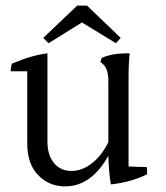

<svg xmlns="http://www.w3.org/2000/svg" viewBox="-20 -750 590 684"><path d="M272 -670 153 -596 134 -615 255 -730H290L410 -615L393 -596ZM438 -472V-157Q480 -155 503 -155Q504 -144 504 -138Q504 -132 504 -129Q447 -101 375 -93Q368 -130 366 -195Q305 -86 212 -86Q155 -86 116 -126Q77 -166 77 -240V-496Q64 -496 49.5 -496Q35 -496 18 -496Q18 -507 22 -523Q95 -554 149 -560V-246Q149 -197 172.5 -169Q196 -141 234 -141Q272 -141 306.5 -167.5Q341 -194 366 -243V-464Q366 -511 338 -529Q340 -540 343 -544Q380 -560 431 -560Q436 -560 442 -560Q438 -524 438 -472Z"/></svg>

Font: Halant
Style: Regular
Weight: 400
Designer: Hitesh Malaviya (Devanagari), Satya Rajpurohit (Latin)
Foundry: Indian Type Foundry
Version: Version 1.101;PS 1.0;hotconv 1.0.78;makeotf.lib2.5.61930; tt